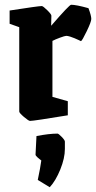

<svg xmlns="http://www.w3.org/2000/svg" viewBox="-20 -492 400 799"><path d="M105 11.2Q99.1 11.2 79.6 -5.4Q60.1 -22 60.1 -27.8V-378.9L20 -393.1V-448.2Q139.6 -466.8 153.8 -466.8Q159.2 -466.8 176.5 -449.7Q193.8 -432.6 193.8 -426.8L192.9 -384.8Q268.6 -472.2 275.9 -472.2Q296.9 -472.2 348.1 -458Q359.9 -426.8 359.9 -413.1Q359.9 -401.4 340.8 -361.8Q321.8 -322.3 316.9 -320.8L307.6 -325.2Q297.9 -329.6 290 -333Q282.2 -336.4 272 -339.6Q261.7 -342.8 255.9 -342.8Q250 -342.8 229.5 -335.2Q209 -327.6 198.2 -321.8V-88.9L262.2 -70.8V-12.2Q120.1 11.2 105 11.2ZM187 287.1 137.2 256.8Q147.9 206.1 151.9 175.8Q149.9 174.3 144.8 170.2Q139.6 166 136.5 163.3Q133.3 160.6 130.4 157Q127.4 153.3 127.9 150.9L131.8 74.2Q184.1 64 219.2 64Q223.6 64 236.8 77.6Q250 91.3 250 97.2V127.9Q250 166 231 213.1Q211.9 260.3 187 287.1Z"/></svg>

Font: Grenze
Style: Bold
Weight: 700
Designer: Renata Polastri
Foundry: Omnibus-Type
Version: Version 1.002;PS 001.002;hotconv 1.0.88;makeotf.lib2.5.64775